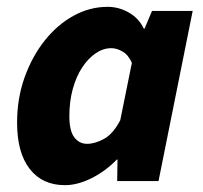

<svg xmlns="http://www.w3.org/2000/svg" viewBox="-20 -530 595 562"><path d="M170 12Q104 12 67 -35.5Q30 -83 30 -171Q30 -242 52 -303.5Q74 -365 111 -411.5Q148 -458 195.5 -484Q243 -510 295 -510Q328 -510 357.5 -493Q387 -476 401 -446H403L425 -498H544L444 0H323L324 -63H322Q289 -29 248 -8.5Q207 12 170 12ZM235 -109Q258 -109 284.5 -123.5Q311 -138 332 -178L366 -346Q356 -369 339 -379Q322 -389 306 -389Q282 -389 260 -374Q238 -359 220.5 -332.5Q203 -306 193 -269.5Q183 -233 183 -190Q183 -147 197.5 -128Q212 -109 235 -109Z"/></svg>

Font: Source Sans 3 ExtraBold
Style: Italic
Weight: 800
Italic angle: -11°
Version: Version 3.052;hotconv 1.1.0;makeotfexe 2.6.0